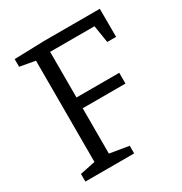

<svg xmlns="http://www.w3.org/2000/svg" viewBox="-164 -820 892 941"><g transform="rotate(-30 282.0 -349.0)"><path d="M48.7 0V-43.3L146.3 -63.3L135.3 -49V-650L149 -631.7L48.7 -649.7V-693L216 -698H533.3L533.7 -539H483.7L466.3 -648L483.3 -637H202.3L217 -651.7V-365L202.3 -378.7H459V-317.7H202.3L217 -332.3V-49L204.7 -63.3L324.7 -43.3V0Z"/></g></svg>

Font: Bitter Thin
Style: Regular
Weight: 100
Designer: Sol Matas, and Bitter project Authors
Foundry: Sol Matas
Version: Version 2.002